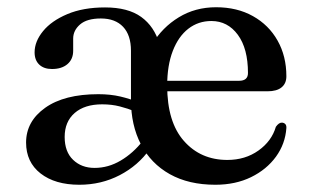

<svg xmlns="http://www.w3.org/2000/svg" viewBox="-20 -499 862 530"><path d="M354 -191Q333 -199.5 310.8 -205.2Q288.5 -211 262 -211Q213.5 -211 186 -187Q158.5 -163 158.5 -121Q158.5 -80 181.8 -57.8Q205 -35.5 241 -35.5Q279 -35.5 313.2 -55.8Q347.5 -76 374.5 -110.5L393.5 -87.5Q361.5 -42 310.5 -15.5Q259.5 11 199 11Q132 11 92 -20.2Q52 -51.5 52 -105.5Q52 -164 104.8 -201.5Q157.5 -239 251.5 -239Q285 -239 312.5 -232.5Q340 -226 362 -216.5ZM770.5 -288.5Q770.5 -268.5 757.2 -257.8Q744 -247 718.5 -247H416V-276H640Q664.5 -276 664.5 -297.5Q664.5 -365 636.5 -403Q608.5 -441 563.5 -441Q527.5 -441 500 -419.8Q472.5 -398.5 457 -358.5Q441.5 -318.5 441.5 -262.5Q441.5 -162 487.8 -109.8Q534 -57.5 607.5 -57.5Q657 -57.5 693.5 -83.5Q730 -109.5 741.5 -149Q750 -161 758.5 -160.5Q764.5 -160 767.8 -156.2Q771 -152.5 770.5 -145.5Q767.5 -102 741.8 -66.5Q716 -31 673 -10Q630 11 574.5 11Q501 11 448.8 -18.2Q396.5 -47.5 369 -100.5Q341.5 -153.5 341.5 -223.5V-359Q341.5 -402 319.8 -425Q298 -448 258.5 -448Q220 -448 201 -431.5Q182 -415 182 -392.5V-359Q182 -335.5 166.2 -322Q150.5 -308.5 123.5 -308.5Q101 -308.5 88.2 -320.8Q75.5 -333 75.5 -354.5Q75.5 -384.5 98.8 -413Q122 -441.5 165.8 -460Q209.5 -478.5 270 -478.5Q333.5 -478.5 369.8 -452.2Q406 -426 420 -378L400 -377Q428 -423.5 473.5 -451.2Q519 -479 576.5 -479Q634.5 -479 678.2 -454.5Q722 -430 746.2 -387Q770.5 -344 770.5 -288.5Z"/></svg>

Font: Fraunces 16pt
Style: Regular
Weight: 400
Version: Version 1.000;[b76b70a41]